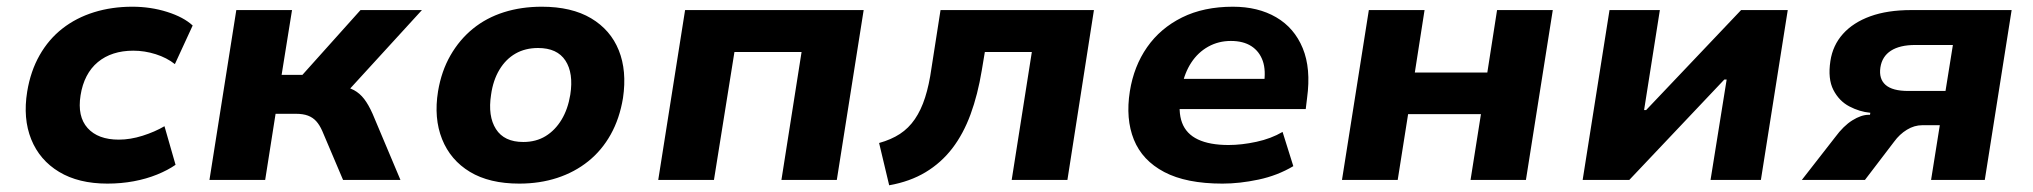

<svg xmlns="http://www.w3.org/2000/svg" viewBox="-20 -536 6058 572"><path d="M300 11Q214 11 156 -24Q98 -59 73 -121Q48 -183 61 -263Q71 -324 98 -371.5Q125 -419 166 -451Q207 -483 260 -499.5Q313 -516 374 -516Q429 -516 478 -500.5Q527 -485 554 -460L501 -345Q477 -364 444 -374.5Q411 -385 377 -385Q345 -385 318.5 -376.5Q292 -368 271.5 -351Q251 -334 238 -309Q225 -284 220 -252Q210 -189 241 -154.5Q272 -120 334 -120Q368 -120 404.5 -131.5Q441 -143 470 -160L503 -45Q480 -29 448 -16Q416 -3 378.5 4Q341 11 300 11Z M604 0 684 -506H850L819 -313H881L1054 -506H1237L1001 -248L989 -280Q1017 -277 1034.5 -267.5Q1052 -258 1065 -241Q1078 -224 1090 -197L1173 0H1002L940 -146Q932 -164 922 -175Q912 -186 897.5 -191.5Q883 -197 861 -197H801L770 0Z M1527 11Q1438 11 1380 -24Q1322 -59 1297 -121.5Q1272 -184 1285 -264Q1295 -324 1322 -371Q1349 -418 1389 -450.5Q1429 -483 1481 -499.5Q1533 -516 1594 -516Q1683 -516 1741 -481.5Q1799 -447 1823.5 -386Q1848 -325 1836 -244Q1826 -183 1799.5 -135.5Q1773 -88 1732.5 -55.5Q1692 -23 1640 -6Q1588 11 1527 11ZM1539 -113Q1577 -113 1605.5 -130.5Q1634 -148 1653 -179.5Q1672 -211 1679 -254Q1689 -318 1664.5 -355.5Q1640 -393 1583 -393Q1545 -393 1516 -376.5Q1487 -360 1468 -328.5Q1449 -297 1443 -254Q1433 -190 1457.5 -151.5Q1482 -113 1539 -113Z M1941 0 2021 -506H2553L2473 0H2308L2368 -381H2168L2107 0Z M2629 16 2599 -110Q2635 -120 2661 -137Q2687 -154 2705.5 -181Q2724 -208 2736 -245.5Q2748 -283 2755 -333L2782 -506H3239L3160 0H2994L3054 -381H2914L2905 -327Q2893 -254 2871.5 -195.5Q2850 -137 2817 -94Q2784 -51 2737.5 -23Q2691 5 2629 16Z M3622 11Q3514 11 3448.5 -23.5Q3383 -58 3358 -120Q3333 -182 3346 -264Q3358 -339 3397.5 -395.5Q3437 -452 3501.5 -484Q3566 -516 3653 -516Q3728 -516 3782 -484.5Q3836 -453 3861 -392.5Q3886 -332 3874 -244L3870 -211H3468L3482 -301H3759L3745 -283Q3752 -326 3742 -354.5Q3732 -383 3708 -398.5Q3684 -414 3647 -414Q3610 -414 3579.5 -397Q3549 -380 3529 -349.5Q3509 -319 3501 -278L3498 -256Q3489 -204 3501.5 -170.5Q3514 -137 3549 -120.5Q3584 -104 3640 -104Q3679 -104 3723 -113.5Q3767 -123 3801 -143L3833 -41Q3786 -13 3729.5 -1Q3673 11 3622 11Z M3978 0 4058 -506H4224L4195 -320H4411L4440 -506H4606L4526 0H4361L4392 -196H4175L4144 0Z M4695 0 4775 -506H4925L4878 -208H4884L5167 -506H5306L5226 0H5076L5124 -299H5117L4834 0Z M5348 0 5447 -127Q5472 -161 5498.5 -177.5Q5525 -194 5547 -194H5551L5552 -200Q5520 -203 5489.5 -219Q5459 -235 5442 -268Q5425 -301 5433 -354Q5440 -401 5470.5 -435Q5501 -469 5552 -487.5Q5603 -506 5674 -506H5973L5893 0H5733L5759 -163H5707Q5683 -163 5661 -149.5Q5639 -136 5623 -114L5536 0ZM5665 -265H5776L5798 -402H5686Q5640 -402 5613.5 -385Q5587 -368 5582 -335Q5577 -301 5597.5 -283Q5618 -265 5665 -265Z"/></svg>

Font: Nunito Sans 6pt ExtraBold
Style: Italic
Weight: 800
Italic angle: -9°
Version: Version 3.101;gftools[0.9.27]